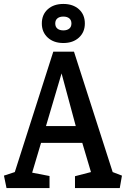

<svg xmlns="http://www.w3.org/2000/svg" viewBox="-24 -953 641 973"><path d="M9 0 -4 -63 51 -81 246 -691H351L547 -81L594 -63L583 0H356V-60L437 -81L393 -229H184L139 -78L227 -61V0ZM209 -314H360L288 -581ZM188 -834Q188 -879 218 -906Q248 -933 297 -933Q346 -933 376 -906Q406 -879 406 -834Q406 -790 376 -762.5Q346 -735 297 -735Q248 -735 218 -762.5Q188 -790 188 -834ZM256 -834Q256 -817 267 -808Q278 -799 297 -799Q316 -799 327 -808Q338 -817 338 -834Q338 -851 327 -860Q316 -869 297 -869Q278 -869 267 -860Q256 -851 256 -834Z"/></svg>

Font: Kreon Light
Style: Regular
Weight: 400
Version: Version 2.002